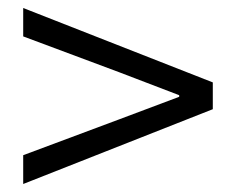

<svg xmlns="http://www.w3.org/2000/svg" viewBox="-20 -610 589 480"><path d="M38 -150 512 -337V-404L38 -590V-519L279 -429L428 -372V-368L279 -312L38 -222Z"/></svg>

Font: Noto Sans CJK SC DemiLight
Style: Regular
Weight: 350
Designer: Ryoko NISHIZUKA 西塚涼子 (kana, bopomofo & ideographs); Paul D. Hunt (Latin, Greek & Cyrillic); Sandoll Communications 산돌커뮤니
Foundry: Adobe
Version: Version 2.004;hotconv 1.0.118;makeotfexe 2.5.65603